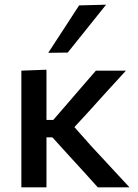

<svg xmlns="http://www.w3.org/2000/svg" viewBox="-20 -798 588 818"><path d="M71 0V-497L178 -501V-287H207L271 -361Q300 -395 330 -429.5Q359.5 -463.5 388.5 -497H516.5Q476 -453 436 -409Q396 -365 356.5 -321L297 -256.5L367 -177.5Q408 -133 449.5 -88.5Q491 -44 531.5 0H396.5Q367 -33 337.2 -65.8Q307.5 -98.5 278 -130.5L203 -213H178V0ZM185.5 -573Q218.5 -623.5 251.5 -674.2Q284.5 -725 317 -775L432 -778Q390 -725.5 349.5 -675Q308.5 -624 268.5 -574Z"/></svg>

Font: Heraclito Medium
Style: Regular
Weight: 500
Designer: Kostas Bartsokas (font) & Cristiano Sobral (main changes)
Foundry: Kostas Bartsokas (font) & Cristiano Sobral (main changes)
Version: Version 1.00;July 8, 2020;FontCreator 13.0.0.2655 64-bit